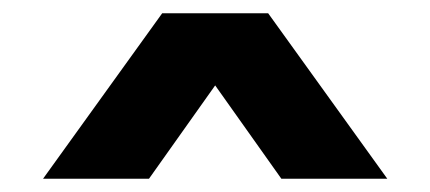

<svg xmlns="http://www.w3.org/2000/svg" viewBox="-20 -730 650 290"><path d="M305 -601 205 -460H45L225 -710H385L565 -460H405Z"/></svg>

Font: Copperplate Sans CC
Style: Bold
Weight: 700
Designer: indestructible type*
Foundry: Cowboy Collective
Version: Version 1.000